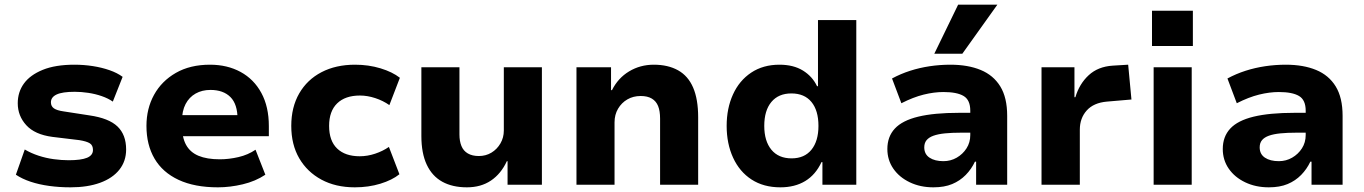

<svg xmlns="http://www.w3.org/2000/svg" viewBox="-20 -791 5841 822"><path d="M282 11Q234 11 190.5 5Q147 -1 111 -13Q75 -25 48 -43L86 -151Q113 -135 145 -124.5Q177 -114 210.5 -109.5Q244 -105 274 -105Q327 -105 352.5 -115.5Q378 -126 378 -149Q378 -169 364.5 -177.5Q351 -186 320 -191L204 -205Q129 -215 92.5 -255Q56 -295 56 -349Q56 -397 82.5 -433.5Q109 -470 163 -492Q217 -514 299 -514Q339 -514 377.5 -508Q416 -502 449 -490.5Q482 -479 505 -462L463 -356Q443 -370 415.5 -379.5Q388 -389 358 -393.5Q328 -398 300 -398Q247 -398 222.5 -386.5Q198 -375 198 -353Q198 -336 211 -327Q224 -318 253 -314L363 -297Q446 -285 483 -249.5Q520 -214 520 -151Q520 -101 491 -64.5Q462 -28 408.5 -8.5Q355 11 282 11Z M913 11Q813 11 744.5 -21Q676 -53 641.5 -112Q607 -171 607 -252Q607 -326 639.5 -385Q672 -444 733 -479Q794 -514 879 -514Q953 -514 1010 -483Q1067 -452 1099 -393Q1131 -334 1131 -251V-208H736V-298H1009L997 -281Q997 -345 966.5 -375.5Q936 -406 881 -406Q845 -406 817.5 -390.5Q790 -375 774.5 -345.5Q759 -316 759 -272V-255Q759 -203 776.5 -171Q794 -139 830 -124Q866 -109 921 -109Q960 -109 1001 -118.5Q1042 -128 1074 -150L1116 -43Q1074 -15 1019.5 -2Q965 11 913 11Z M1499 11Q1417 11 1356 -22Q1295 -55 1261 -113.5Q1227 -172 1227 -252Q1227 -332 1261 -391Q1295 -450 1356.5 -482Q1418 -514 1500 -514Q1558 -514 1609 -498.5Q1660 -483 1692 -458L1647 -341Q1620 -360 1586.5 -371Q1553 -382 1521 -382Q1458 -382 1423.5 -348.5Q1389 -315 1389 -252Q1389 -188 1423.5 -155Q1458 -122 1520 -122Q1553 -122 1586 -133Q1619 -144 1645 -162L1690 -45Q1659 -20 1608.5 -4.5Q1558 11 1499 11Z M1979 11Q1917 11 1873.5 -13Q1830 -37 1807 -86Q1784 -135 1784 -209V-503H1947V-215Q1947 -187 1955.5 -166Q1964 -145 1983 -134Q2002 -123 2030 -123Q2060 -123 2084 -137.5Q2108 -152 2122.5 -177Q2137 -202 2137 -232V-503H2300V0H2153V-101H2150Q2125 -47 2082 -18Q2039 11 1979 11Z M2448 0V-503H2596V-405H2600Q2626 -457 2673.5 -485.5Q2721 -514 2779 -514Q2840 -514 2883 -490Q2926 -466 2947.5 -416Q2969 -366 2969 -289V0H2806V-283Q2806 -316 2797.5 -337Q2789 -358 2770.5 -369Q2752 -380 2723 -380Q2691 -380 2666 -365.5Q2641 -351 2626 -325.5Q2611 -300 2611 -267V0Z M3321 11Q3249 11 3197.5 -22.5Q3146 -56 3118.5 -116Q3091 -176 3091 -252Q3091 -327 3118 -386.5Q3145 -446 3196 -480Q3247 -514 3317 -514Q3377 -514 3417.5 -489Q3458 -464 3478 -422H3482V-705H3646V0H3501V-97H3497Q3472 -43 3427.5 -16Q3383 11 3321 11ZM3369 -113Q3424 -113 3454 -150Q3484 -187 3484 -252Q3484 -318 3454 -354.5Q3424 -391 3368 -391Q3313 -391 3282.5 -354.5Q3252 -318 3252 -252Q3252 -187 3282.5 -150Q3313 -113 3369 -113Z M3976 11Q3920 11 3875 -10.5Q3830 -32 3804.5 -69Q3779 -106 3779 -153Q3779 -206 3811 -240.5Q3843 -275 3911 -291.5Q3979 -308 4086 -308H4155V-223H4095Q4055 -223 4025.5 -220Q3996 -217 3976.5 -210Q3957 -203 3947 -191Q3937 -179 3937 -160Q3937 -131 3959.5 -116Q3982 -101 4019 -101Q4050 -101 4076 -116Q4102 -131 4118 -156Q4134 -181 4134 -213V-317Q4134 -363 4105.5 -380Q4077 -397 4019 -397Q3979 -397 3934.5 -386Q3890 -375 3839 -349L3799 -455Q3836 -475 3876.5 -488Q3917 -501 3960.5 -507.5Q4004 -514 4049 -514Q4124 -514 4178.5 -491.5Q4233 -469 4262.5 -421Q4292 -373 4292 -295V0H4159V-99H4154Q4139 -67 4114.5 -42Q4090 -17 4056.5 -3Q4023 11 3976 11ZM3980 -561 4082 -771H4250L4100 -561Z M4439 0V-503H4580V-375H4584Q4601 -432 4641 -469Q4681 -506 4744 -510L4810 -514L4824 -365L4719 -356Q4662 -351 4632.5 -318Q4603 -285 4603 -236V0Z M4912 -594V-745H5087V-594ZM4919 0V-503H5082V0Z M5412 11Q5356 11 5311 -10.5Q5266 -32 5240.5 -69Q5215 -106 5215 -153Q5215 -206 5247 -240.5Q5279 -275 5347 -291.5Q5415 -308 5522 -308H5591V-223H5531Q5491 -223 5461.5 -220Q5432 -217 5412.5 -210Q5393 -203 5383 -191Q5373 -179 5373 -160Q5373 -131 5395.5 -116Q5418 -101 5455 -101Q5486 -101 5512 -116Q5538 -131 5554 -156Q5570 -181 5570 -213V-317Q5570 -363 5541.5 -380Q5513 -397 5455 -397Q5415 -397 5370.5 -386Q5326 -375 5275 -349L5235 -455Q5272 -475 5312.5 -488Q5353 -501 5396.5 -507.5Q5440 -514 5485 -514Q5560 -514 5614.5 -491.5Q5669 -469 5698.5 -421Q5728 -373 5728 -295V0H5595V-99H5590Q5575 -67 5550.5 -42Q5526 -17 5492.5 -3Q5459 11 5412 11Z"/></svg>

Font: Nunito Sans 7pt ExtraBold
Style: Regular
Weight: 800
Designer: Vernon Adams
Foundry: Vernon Adams
Version: Version 3.101;gftools[0.9.27]